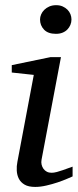

<svg xmlns="http://www.w3.org/2000/svg" viewBox="-20 -717 306 749"><path d="M263.2 -28.8Q257.3 -26.4 241.7 -19.5Q226.1 -12.7 205.1 -5.6Q184.1 1.5 160.9 6.8Q137.7 12.2 117.2 12.2Q91.3 12.2 76.2 3.4Q61 -5.4 53.7 -19.5Q46.4 -33.7 45.4 -51.3Q44.4 -68.8 47.9 -85.9L111.8 -424.8L25.9 -434.1V-462.9L176.8 -494.1H217.8L142.1 -94.2Q140.1 -84 142.3 -74.7Q144.5 -65.4 149.7 -58.3Q154.8 -51.3 162.8 -47.1Q170.9 -43 181.2 -43Q189.9 -43 201.9 -46.1Q213.9 -49.3 225.8 -53.5Q237.8 -57.6 248 -61.5Q258.3 -65.4 263.2 -66.9ZM258.8 -641.1Q258.8 -629.9 254.6 -619.9Q250.5 -609.9 242.9 -602.1Q235.4 -594.2 224.1 -589.6Q212.9 -585 198.2 -585Q167.5 -585 151.9 -601.3Q136.2 -617.7 136.2 -641.1Q136.2 -650.9 140.4 -660.6Q144.5 -670.4 152.6 -678.5Q160.6 -686.5 172.4 -691.7Q184.1 -696.8 199.2 -696.8Q213.4 -696.8 224.4 -691.9Q235.4 -687 243.2 -679.2Q251 -671.4 254.9 -661.4Q258.8 -651.4 258.8 -641.1Z"/></svg>

Font: Charis SIL Cyr
Style: Italic
Weight: 400
Italic angle: -11°
Foundry: SIL International
Version: Version 5.000